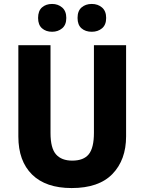

<svg xmlns="http://www.w3.org/2000/svg" viewBox="-20 -943 731 973"><path d="M619 -252Q619 -133 550 -61.5Q481 10 343 10Q212 10 142.5 -58.5Q73 -127 73 -251V-714H236V-269Q236 -192 264 -160.5Q292 -129 346 -129Q404 -129 430 -161.5Q456 -194 456 -270V-714H619ZM173 -852Q173 -888 193 -905.5Q213 -923 244 -923Q274 -923 295 -905Q316 -887 316 -852Q316 -817 295 -799.5Q274 -782 244 -782Q213 -782 193 -799.5Q173 -817 173 -852ZM373 -852Q373 -888 393.5 -905.5Q414 -923 445 -923Q476 -923 497 -905Q518 -887 518 -852Q518 -817 497 -799.5Q476 -782 445 -782Q413 -782 393 -799.5Q373 -817 373 -852Z"/></svg>

Font: Noto Sans Gujarati SemiCondensed ExtraBold
Style: Regular
Weight: 800
Width: 4
Designer: Jelle Bosma - Monotype Design Team, Universal Thirst
Foundry: Monotype Imaging Inc.
Version: Version 2.106; ttfautohint (v1.8.4.7-5d5b)